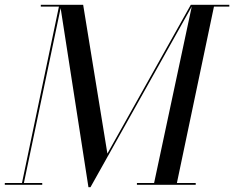

<svg xmlns="http://www.w3.org/2000/svg" viewBox="-45 -770 976 800"><path d="M323.5 10 205.5 -750H301.5L402.5 -130L750 -750H758L332 10ZM-25 0V-7.5H131V0ZM45 0 200.5 -742.5H125V-750H210.5L53 0ZM525.5 0V-7.5H770.5V0ZM595.5 0 755.5 -750H910.5V-742.5H846.5L690.5 0Z"/></svg>

Font: Bodoni Moda 28pt
Style: Italic
Weight: 400
Italic angle: -13°
Designer: Owen Earl
Foundry: indestructible type
Version: Version 2.004